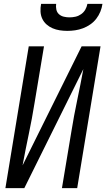

<svg xmlns="http://www.w3.org/2000/svg" viewBox="-20 -975 551 995"><path d="M8 0 129 -735H208L159 -441Q146 -360 129 -279.5Q112 -199 97 -118L403 -735H501L380 0H301L350 -294Q363 -375 380 -455.5Q397 -536 412 -617L106 0ZM329 -815Q309 -815 289.5 -818Q270 -821 252.5 -828.5Q235 -836 221 -848.5Q207 -861 199 -878Q191 -895 190 -915Q189 -935 193 -955H271Q269 -940 272 -925.5Q275 -911 285.5 -901.5Q296 -892 310.5 -888.5Q325 -885 340 -885Q356 -885 371.5 -888.5Q387 -892 400.5 -901.5Q414 -911 422 -925Q430 -939 433 -955H511Q508 -934 500 -914.5Q492 -895 479 -878Q466 -861 448 -848.5Q430 -836 410 -828.5Q390 -821 369.5 -818Q349 -815 329 -815Z"/></svg>

Font: Iosevka Curly Oblique
Style: Regular
Weight: 400
Italic angle: -9°
Monospace: yes
Designer: Belleve Invis
Foundry: Belleve Invis
Version: Version 11.1.0; ttfautohint (v1.8.3)